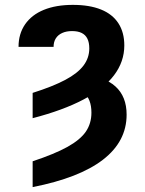

<svg xmlns="http://www.w3.org/2000/svg" viewBox="-20 -557 592 784"><path d="M344.6 -359.5Q344.6 -383.3 336.9 -398.9Q329.2 -414.6 313.7 -422.3Q298.2 -430.1 274.1 -430.1Q251.1 -430.1 234.1 -422.4Q217 -414.7 207.9 -400.3Q198.8 -385.9 198.8 -365.7H55.7Q55.7 -418.7 82.4 -457.6Q109.2 -496.5 159 -516.8Q208.7 -537.1 277.5 -537.1Q345.6 -537.1 392.5 -518.1Q439.4 -499.2 463.5 -461.9Q487.6 -424.7 487.6 -371.4Q487.6 -305.2 445.8 -249.9Q403.9 -194.5 320.6 -150.5Q237.4 -106.6 113.3 -74.4V-177.7Q195.4 -203.7 246.3 -230.7Q297.1 -257.7 320.9 -289.2Q344.6 -320.6 344.6 -359.5ZM497 -89Q497 20.5 400.7 94.9Q304.4 169.4 113.3 207V101.6Q203 71.8 255.4 42.8Q307.7 13.7 330.5 -19.5Q353.3 -52.8 353.3 -97Q353.3 -125 345.4 -145.4Q337.4 -165.9 322.4 -177.4Q307.3 -188.9 287.8 -189.5L318.5 -249.4Q405.5 -245.5 451.2 -204.2Q497 -163 497 -89Z"/></svg>

Font: WEMIX Pretendard Variable
Style: Regular
Weight: 400
Designer: Base glyphs from Inter by Rasmus Andersson; Hangeul glyphs from Noto Sans CJK(Source Han Sans) by Jang Soo-young and Kan
Foundry: Kil Hyung-jin
Version: Version 1.000;Glyphs 3.2 (3208)